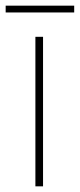

<svg xmlns="http://www.w3.org/2000/svg" viewBox="-41 -658 282 678"><path d="M111 0H84V-528H111ZM221 -638V-614H-21V-638Z"/></svg>

Font: Noto Sans Display Thin
Style: Regular
Weight: 250
Designer: Monotype Design Team
Foundry: Monotype Imaging Inc.
Version: Version 1.900